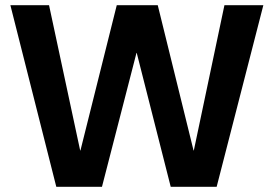

<svg xmlns="http://www.w3.org/2000/svg" viewBox="-20 -720 1055 740"><path d="M197 0 20 -700H169L289 -140H290L430 -700H588L726 -140H727L845 -700H995L815 0H638L507 -516H506L373 0Z"/></svg>

Font: DM Sans 28pt ExtraBold
Style: Regular
Weight: 800
Version: Version 4.004;gftools[0.9.30]